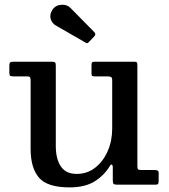

<svg xmlns="http://www.w3.org/2000/svg" viewBox="-20 -781 714 812"><path d="M109.5 -151V-441Q109.5 -450.5 107 -454.2Q104.5 -458 95.5 -458H37.5Q27.5 -458 23.5 -460.2Q19.5 -462.5 19.5 -472.5V-501.5Q19.5 -513.5 22.8 -516.8Q26 -520 37.5 -520H197Q208.5 -520 212.2 -517.5Q216 -515 216 -504V-162.5Q216 -109.5 237.2 -77.5Q258.5 -45.5 304 -45.5Q349 -45.5 382.8 -72Q416.5 -98.5 435.5 -142Q454.5 -185.5 454.5 -237V-440.5Q454.5 -452.5 449.8 -455.2Q445 -458 434 -458H382Q374.5 -458 370.8 -459.5Q367 -461 367 -468.5V-505Q367 -513.5 369.2 -516.8Q371.5 -520 380 -520H548.5Q556.5 -520 558.8 -516.5Q561 -513 561 -504.5V-79.5Q561 -67.5 564 -64.8Q567 -62 579 -62H634.5Q641.5 -62 646.2 -59.8Q651 -57.5 651 -49.5V-17Q651 -7 648.8 -3.5Q646.5 0 637 0H474.5Q463 0 460 -3.8Q457 -7.5 457 -19.5V-76Q457 -81.5 453.2 -84.5Q449.5 -87.5 444 -78Q420 -38.5 379.5 -13.5Q339 11.5 274 11.5Q180 11.5 144.8 -29.8Q109.5 -71 109.5 -151ZM341.5 -601 216.5 -673Q200.5 -682 194.5 -700.2Q188.5 -718.5 202 -740Q214.5 -759 239.2 -760.8Q264 -762.5 278.5 -747L378.5 -645.5Q387.5 -636.5 379 -627.5L356.5 -604Q352.5 -599.5 349.8 -598.5Q347 -597.5 341.5 -601Z"/></svg>

Font: Besley Medium
Style: Regular
Weight: 500
Designer: Owen Earl
Foundry: indestructible type*
Version: Version 2.001; ttfautohint (v1.8.3)